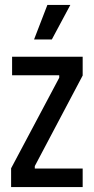

<svg xmlns="http://www.w3.org/2000/svg" viewBox="-20 -758 380 778"><path d="M25 0V-76L220 -443V-453H29V-528H315V-452L121 -85V-75H315V0ZM190 -598H118L172 -738H265Z"/></svg>

Font: Bricolage Grotesque 24pt Condensed
Style: Regular
Weight: 400
Width: 3
Designer: Mathieu Triay
Foundry: Atelier Triay
Version: Version 1.001;gftools[0.9.33.dev8+g029e19f]